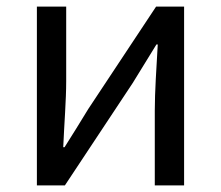

<svg xmlns="http://www.w3.org/2000/svg" viewBox="-20 -563 671 583"><path d="M92 0H177L383 -311C403 -344 434 -394 455 -428H459C455 -357 450 -284 450 -227V0H539V-543H454L248 -232C228 -199 197 -149 176 -116H172C175 -186 181 -259 181 -316V-543H92Z"/></svg>

Font: Noto Sans CJK SC Regular
Style: Regular
Weight: 400
Designer: Ryoko NISHIZUKA (kana & ideographs); Paul D. Hunt (Latin, Greek & Cyrillic); Wenlong ZHANG (bopomofo); Sandoll Communica
Foundry: Adobe Systems Incorporated
Version: Version 1.004;PS 1.004;hotconv 1.0.82;makeotf.lib2.5.63406